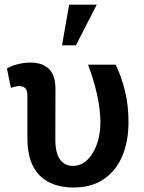

<svg xmlns="http://www.w3.org/2000/svg" viewBox="-20 -812 632 842"><path d="M302.7 10.3Q206.5 10.3 153.3 -43.2Q100.1 -96.7 100.1 -206.5V-390.6Q100.1 -415.5 90.8 -425Q81.5 -434.6 64 -434.6Q55.7 -434.6 45.2 -431.9Q34.7 -429.2 27.8 -426.8L10.3 -511.7Q29.8 -523.4 57.9 -530.5Q85.9 -537.6 113.8 -537.6Q166 -537.6 194.6 -509.8Q223.1 -481.9 223.1 -423.3L222.7 -201.7Q222.7 -140.6 243.2 -112.5Q263.7 -84.5 299.3 -84.5Q335.9 -84.5 363 -110.8Q390.1 -137.2 405.3 -180.7Q420.4 -224.1 420.4 -275.9Q419.4 -337.4 405 -400.4Q390.6 -463.4 366.2 -528.3H487.3Q512.2 -477.1 527.8 -414.1Q543.5 -351.1 543.5 -275.9Q543.5 -192.4 516.4 -127.9Q489.3 -63.5 435.5 -26.6Q381.8 10.3 302.7 10.3ZM252 -613.3 283.2 -791.5H404.3L313 -613.3Z"/></svg>

Font: Roboto Slab Medium
Style: Regular
Weight: 500
Designer: Google
Version: Version 2.001; ttfautohint (v1.8.3)